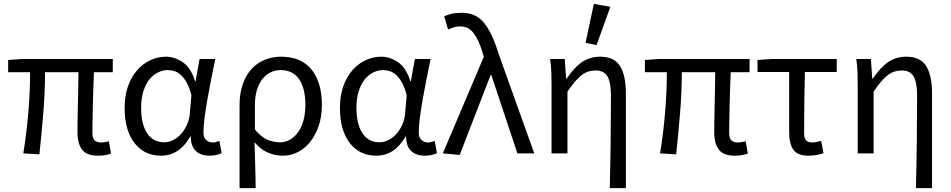

<svg xmlns="http://www.w3.org/2000/svg" viewBox="-20 -790 4897 989"><path d="M485 12Q427 12 403 -19Q379 -50 379 -110Q379 -129 379.5 -164.5Q380 -200 381 -243Q382 -286 383 -332Q384 -378 384 -418H212Q212 -315 203 -206.5Q194 -98 183 5L100 0Q117 -103 126 -211Q135 -319 135 -418H22V-481L92 -486H561V-418H464Q462 -377 460.5 -329.5Q459 -282 458 -237.5Q457 -193 456.5 -157.5Q456 -122 456 -104Q456 -78 467.5 -67Q479 -56 502 -56Q514 -56 541 -62L552 1Q539 6 522.5 9Q506 12 485 12Z M809 12Q767 12 733 -4Q699 -20 674 -51.5Q649 -83 635.5 -128.5Q622 -174 622 -234Q622 -297 639.5 -346Q657 -395 686.5 -428.5Q716 -462 754.5 -480Q793 -498 835 -498Q880 -498 922 -469Q964 -440 985 -371H987L1008 -486H1089Q1079 -438 1068.5 -385.5Q1058 -333 1049 -282Q1040 -231 1034 -185.5Q1028 -140 1028 -107Q1028 -82 1042 -69Q1056 -56 1076 -56Q1084 -56 1093 -58.5Q1102 -61 1110 -64L1122 -1Q1111 4 1096 8Q1081 12 1059 12Q1015 12 989 -12Q963 -36 963 -87H960Q904 12 809 12ZM826 -57Q850 -57 873 -69Q896 -81 914 -101.5Q932 -122 944 -149.5Q956 -177 958 -208L966 -299Q956 -339 942 -364Q928 -389 912 -403.5Q896 -418 878.5 -423.5Q861 -429 844 -429Q818 -429 793 -416.5Q768 -404 749 -380Q730 -356 718.5 -319.5Q707 -283 707 -235Q707 -150 738 -103.5Q769 -57 826 -57Z M1214 179V-248Q1214 -311 1231 -358Q1248 -405 1277 -436Q1306 -467 1345 -482.5Q1384 -498 1428 -498Q1531 -498 1584.5 -432Q1638 -366 1638 -250Q1638 -188 1621 -139.5Q1604 -91 1576 -57Q1548 -23 1512 -5.5Q1476 12 1438 12Q1399 12 1362 -3Q1325 -18 1291 -57Q1292 -24 1293 4.5Q1294 33 1294.5 61Q1295 89 1296 118Q1297 147 1297 179ZM1423 -57Q1450 -57 1473.5 -70.5Q1497 -84 1515 -108.5Q1533 -133 1543 -169Q1553 -205 1553 -250Q1553 -290 1545.5 -323Q1538 -356 1522.5 -379.5Q1507 -403 1483 -416Q1459 -429 1425 -429Q1398 -429 1374 -417.5Q1350 -406 1332 -383.5Q1314 -361 1303.5 -327Q1293 -293 1293 -247V-123Q1327 -82 1359 -69.5Q1391 -57 1423 -57Z M1918 12Q1876 12 1842 -4Q1808 -20 1783 -51.5Q1758 -83 1744.5 -128.5Q1731 -174 1731 -234Q1731 -297 1748.5 -346Q1766 -395 1795.5 -428.5Q1825 -462 1863.5 -480Q1902 -498 1944 -498Q1989 -498 2031 -469Q2073 -440 2094 -371H2096L2117 -486H2198Q2188 -438 2177.5 -385.5Q2167 -333 2158 -282Q2149 -231 2143 -185.5Q2137 -140 2137 -107Q2137 -82 2151 -69Q2165 -56 2185 -56Q2193 -56 2202 -58.5Q2211 -61 2219 -64L2231 -1Q2220 4 2205 8Q2190 12 2168 12Q2124 12 2098 -12Q2072 -36 2072 -87H2069Q2013 12 1918 12ZM1935 -57Q1959 -57 1982 -69Q2005 -81 2023 -101.5Q2041 -122 2053 -149.5Q2065 -177 2067 -208L2075 -299Q2065 -339 2051 -364Q2037 -389 2021 -403.5Q2005 -418 1987.5 -423.5Q1970 -429 1953 -429Q1927 -429 1902 -416.5Q1877 -404 1858 -380Q1839 -356 1827.5 -319.5Q1816 -283 1816 -235Q1816 -150 1847 -103.5Q1878 -57 1935 -57Z M2348 8 2261 0 2472 -497 2466 -518Q2446 -585 2419.5 -619.5Q2393 -654 2351 -654Q2331 -654 2316.5 -649Q2302 -644 2288 -638L2268 -706Q2285 -714 2306 -719Q2327 -724 2360 -724Q2432 -724 2474 -671.5Q2516 -619 2548 -514L2732 0H2645L2511 -403H2507Z M3121 179Q3124 59 3125.5 -66Q3127 -191 3127 -297Q3127 -366 3109 -396.5Q3091 -427 3048 -427Q3028 -427 3010.5 -421.5Q2993 -416 2976 -403Q2959 -390 2941.5 -369.5Q2924 -349 2903 -318V0H2821V-353Q2821 -382 2820 -415Q2819 -448 2814 -486H2889L2896 -385H2899Q2937 -442 2977.5 -470Q3018 -498 3072 -498Q3143 -498 3173.5 -450Q3204 -402 3204 -308V179ZM2996 -569 3039 -770 3124 -755 3053 -558Z M3765 12Q3707 12 3683 -19Q3659 -50 3659 -110Q3659 -129 3659.5 -164.5Q3660 -200 3661 -243Q3662 -286 3663 -332Q3664 -378 3664 -418H3492Q3492 -315 3483 -206.5Q3474 -98 3463 5L3380 0Q3397 -103 3406 -211Q3415 -319 3415 -418H3302V-481L3372 -486H3841V-418H3744Q3742 -377 3740.5 -329.5Q3739 -282 3738 -237.5Q3737 -193 3736.5 -157.5Q3736 -122 3736 -104Q3736 -78 3747.5 -67Q3759 -56 3782 -56Q3794 -56 3821 -62L3832 1Q3819 6 3802.5 9Q3786 12 3765 12Z M4144 12Q4088 12 4066.5 -19Q4045 -50 4045 -110V-419H3882V-481L3952 -486H4290V-419H4126Q4124 -337 4123 -257.5Q4122 -178 4122 -104Q4122 -78 4132.5 -67Q4143 -56 4163 -56Q4174 -56 4186 -58.5Q4198 -61 4210 -64L4222 -1Q4208 4 4187.5 8Q4167 12 4144 12Z M4698 179Q4701 59 4702.5 -66Q4704 -191 4704 -297Q4704 -366 4686 -396.5Q4668 -427 4625 -427Q4605 -427 4587.5 -421.5Q4570 -416 4553 -403Q4536 -390 4518.5 -369.5Q4501 -349 4480 -318V0H4398V-353Q4398 -382 4397 -415Q4396 -448 4391 -486H4466L4473 -385H4476Q4514 -442 4554.5 -470Q4595 -498 4649 -498Q4720 -498 4750.5 -450Q4781 -402 4781 -308V179Z"/></svg>

Font: CV Source Sans
Style: Regular
Weight: 400
Designer: Paul D. Hunt
Foundry: Adobe Systems Incorporated
Version: Version 3.001